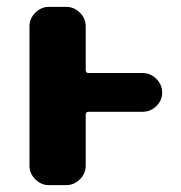

<svg xmlns="http://www.w3.org/2000/svg" viewBox="-20 -540 529 560"><path d="M123 0Q100 0 83 -17Q66 -34 66 -57V-463Q66 -486 83 -503Q100 -520 123 -520H173Q196 -520 213 -503Q230 -486 230 -463V-336Q230 -327 238 -327H396Q419 -327 436 -310Q453 -293 453 -270Q453 -247 436 -230.5Q419 -214 396 -214H238Q230 -214 230 -205V-57Q230 -34 213 -17Q196 0 173 0Z"/></svg>

Font: Rounded Mplus 1c ExtraBold
Style: Regular
Weight: 800
Version: Version 1.059.20150529